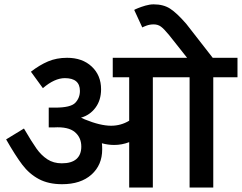

<svg xmlns="http://www.w3.org/2000/svg" viewBox="-20 -842 1086 862"><path d="M937.5 -495V0H831.2V-495H666.2V0H560V-203.8Q527.5 -191.2 492.5 -191.2Q465 -191.2 437.5 -198.8Q438.8 -190 438.8 -171.2Q438.8 -101.2 390.6 -58.1Q342.5 -15 258.8 -15Q197.5 -15 154.4 -38.1Q111.2 -61.2 80 -102.5Q48.8 -143.8 7.5 -216.2L87.5 -265Q122.5 -205 143.8 -175Q165 -145 192.5 -126.9Q220 -108.8 257.5 -108.8Q301.2 -108.8 323.1 -128.1Q345 -147.5 345 -183.8Q345 -225 315.6 -249.4Q286.2 -273.8 222.5 -270H198.8V-358.8H227.5Q297.5 -358.8 318.1 -380.6Q338.8 -402.5 338.8 -433.8Q338.8 -491.2 271.2 -491.2Q225 -491.2 172.5 -446.2L118.8 -520Q157.5 -550 195.6 -566.2Q233.8 -582.5 281.2 -582.5Q350 -582.5 391.9 -543.1Q433.8 -503.8 433.8 -441.2Q433.8 -392.5 408.8 -358.8Q383.8 -325 343.8 -313.8L360 -306.2Q430 -277.5 478.8 -277.5Q522.5 -277.5 560 -300V-495H486.2V-582.5H820L738.8 -685Q716.2 -712.5 702.5 -722.5Q688.8 -732.5 670 -732.5Q652.5 -732.5 637.5 -726.9Q622.5 -721.2 618.8 -718.8L582.5 -797.5Q586.2 -800 600 -805.6Q613.8 -811.2 633.1 -816.9Q652.5 -822.5 670 -822.5Q713.8 -822.5 743.8 -803.1Q773.8 -783.8 816.2 -735L935 -582.5H1046.2V-495Z"/></svg>

Font: Cambay
Style: Bold
Weight: 700
Designer: Pooja Saxena
Foundry: Pooja Saxena
Version: Version 1.096;PS 001.096;hotconv 1.0.70;makeotf.lib2.5.58329